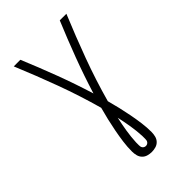

<svg xmlns="http://www.w3.org/2000/svg" viewBox="-259 -764 1068 1068"><g transform="rotate(-45 275.0 -230.0)"><path d="M275 210Q259 210 243.5 205.5Q228 201 217 189.5Q206 178 202 162Q198 146 198 130Q198 93 203 56Q208 19 215 -17.5Q222 -54 230.5 -90.5Q239 -127 249 -163Q213 -293 166.5 -419Q120 -545 68 -670H120Q163 -567 202.5 -462Q242 -357 275 -250Q308 -357 347.5 -462Q387 -567 430 -670H482Q430 -545 383.5 -419Q337 -293 301 -163Q311 -127 319.5 -90.5Q328 -54 335 -17.5Q342 19 347 56Q352 93 352 130Q352 146 348 162Q344 178 333 189.5Q322 201 306.5 205.5Q291 210 275 210ZM275 163Q281 163 286 160.5Q291 158 294.5 153.5Q298 149 299 143.5Q300 138 300 133V110Q298 67 291 24.5Q284 -18 275 -59Q266 -18 259 24.5Q252 67 250 110V133Q250 138 251 143.5Q252 149 255.5 153.5Q259 158 264 160.5Q269 163 275 163Z"/></g></svg>

Font: Lode Dark Term
Style: Regular
Weight: 400
Monospace: yes
Designer: Belleve Invis
Foundry: Belleve Invis
Version: Version 29.2.0